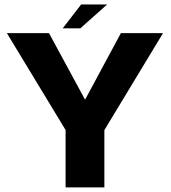

<svg xmlns="http://www.w3.org/2000/svg" viewBox="-20 -820 746 840"><path d="M266.9 0H436.6V-250.8L693.2 -675H508.8L352.6 -384.6H351.7L194.4 -675H10.1L266.9 -251.3ZM254.3 -696H331.4L448.6 -800.4H334.9Z"/></svg>

Font: Anybody Thin
Style: Regular
Weight: 100
Designer: Tyler Finck
Foundry: Etcetera Type Company
Version: Version 1.114;gftools[0.9.25]